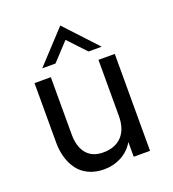

<svg xmlns="http://www.w3.org/2000/svg" viewBox="-130 -801 816 908"><g transform="rotate(-20 277.5 -347.0)"><path d="M127 -541 276.4 -702.1 426.3 -541H359.9L276.4 -629.9L193.8 -541ZM240.7 8.3Q197.8 8.3 164.3 -7.1Q130.9 -22.5 110.6 -49.3Q90.3 -76.2 79.8 -110.4Q69.3 -144.5 68.8 -184.6V-487.8H150.9V-199.2Q150.9 -137.7 179.7 -103Q208.5 -68.4 263.2 -68.4Q322.8 -68.4 356.7 -103.8Q390.6 -139.2 390.6 -206.5V-487.8H472.7V0H390.6V-74.2Q366.7 -33.7 326.7 -12.7Q286.6 8.3 240.7 8.3Z"/></g></svg>

Font: HK Grotesk Medium Legacy
Style: Regular
Weight: 500
Designer: Alfredo Marco Pradil
Foundry: Hanken Design Co.
Version: Version 2.022;PS 002.022;hotconv 1.0.88;makeotf.lib2.5.64775